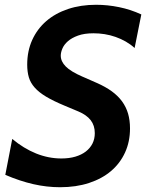

<svg xmlns="http://www.w3.org/2000/svg" viewBox="-20 -762 642 796"><path d="M229 14.2Q173.8 14.2 118.2 1.5Q62.5 -11.2 2 -37.1L30.8 -186Q78.1 -146.5 129.6 -125.7Q181.2 -105 234.4 -105Q266.6 -105 292.2 -112.5Q317.9 -120.1 335.7 -133.8Q353.5 -147.5 363.3 -166.7Q373 -186 373 -210Q373 -241.7 356 -263.7Q338.9 -285.6 305.2 -299.8L247.1 -324.2Q201.2 -343.3 171.4 -361.1Q141.6 -378.9 124 -398.7Q106.4 -418.5 99.6 -441.4Q92.8 -464.4 92.8 -494.1Q92.8 -550.3 113.5 -596.2Q134.3 -642.1 171.9 -674.6Q209.5 -707 262 -724.6Q314.5 -742.2 378.4 -742.2Q425.8 -742.2 473.6 -732.4Q521.5 -722.7 565.9 -702.1L538.1 -563Q521.5 -578.1 501.5 -589.6Q481.4 -601.1 459.2 -608.9Q437 -616.7 413.8 -620.4Q390.6 -624 367.7 -624Q329.6 -624 303.5 -614.5Q277.3 -605 261.5 -591.1Q245.6 -577.1 238.8 -561Q231.9 -544.9 231.9 -531.2Q231.9 -507.3 252.7 -486.3Q273.4 -465.3 321.8 -444.3L325.2 -442.9L381.8 -418Q417.5 -402.3 443.4 -383.5Q469.2 -364.7 486.1 -341.6Q502.9 -318.4 511 -290.8Q519 -263.2 519 -229.5Q519 -174.8 498.5 -129.9Q478 -85 440.4 -53Q402.8 -21 349.1 -3.4Q295.4 14.2 229 14.2Z"/></svg>

Font: Hack
Style: Bold Italic
Weight: 700
Italic angle: -11°
Monospace: yes
Designer: Christopher Simpkins
Foundry: Christopher Simpkins
Version: Version 2.017; ttfautohint (v1.4.1) -l 4 -r 80 -G 350 -x 0 -